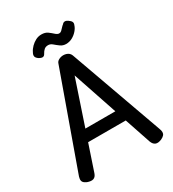

<svg xmlns="http://www.w3.org/2000/svg" viewBox="-205 -967 988 1094"><g transform="rotate(-30 289.0 -420.0)"><path d="M554 -52Q560 -37 560 -26.5Q560 -16 553.5 -8Q547 0 532 7Q508 17 493 11Q478 5 470 -16L288 -556L107 -17Q100 4 85 9.5Q70 15 45 6Q29 -1 23 -9.5Q17 -18 18.5 -30.5Q20 -43 27 -60L242 -661Q246 -674 260 -681Q274 -688 289 -688Q299 -688 308.5 -685Q318 -682 325 -676Q332 -670 336 -660ZM130 -188 164 -263H411L444 -188ZM240 -853Q265 -853 280.5 -841.5Q296 -830 308.5 -818.5Q321 -807 332 -807Q341 -807 348 -813.5Q355 -820 362 -828Q369 -836 377 -842Q383 -850 392.5 -850.5Q402 -851 412 -844Q427 -834 431 -825Q435 -816 430 -805Q425 -788 410.5 -771.5Q396 -755 377 -745Q358 -735 336 -735Q316 -735 300 -746.5Q284 -758 271 -769.5Q258 -781 243 -781Q227 -781 217 -772.5Q207 -764 199 -749Q194 -739 185 -737Q176 -735 160 -744Q145 -754 142.5 -764.5Q140 -775 148 -789Q156 -806 170.5 -820.5Q185 -835 202.5 -844Q220 -853 240 -853Z"/></g></svg>

Font: Fredoka SemiCondensed
Style: Regular
Weight: 400
Width: 4
Designer: Ben Nathan
Foundry: Milena B. Brandão, Ben Nathan
Version: Version 2.001